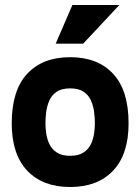

<svg xmlns="http://www.w3.org/2000/svg" viewBox="-20 -739 562 769"><path d="M270 -719H458L313 -564H203ZM27 -245Q27 -377 89 -443.5Q151 -510 261 -510Q371 -510 433 -443.5Q495 -377 495 -245Q495 -121 433 -55.5Q371 10 261 10Q151 10 89 -55.5Q27 -121 27 -245ZM261 -115Q295 -115 315 -128.5Q335 -142 344.5 -162.5Q354 -183 357 -205.5Q360 -228 360 -245Q360 -266 357 -290Q354 -314 344.5 -336Q335 -358 315 -371.5Q295 -385 261 -385Q227 -385 207 -371.5Q187 -358 177.5 -336Q168 -314 165 -290Q162 -266 162 -245Q162 -228 165 -205.5Q168 -183 177.5 -162.5Q187 -142 207 -128.5Q227 -115 261 -115Z"/></svg>

Font: Haskoy ExtraBold
Style: Regular
Weight: 800
Designer: Ertekin Erdin
Foundry: Ertekin Erdin
Version: Version 2.000; ttfautohint (v1.8.4.7-5d5b)